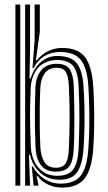

<svg xmlns="http://www.w3.org/2000/svg" viewBox="-20 -820 475 848"><path d="M48 0V-800H69.5V0ZM91 0V-800H112.8V-604.8L110.2 -473.5H115.2Q131 -522 162.5 -547.9Q194 -573.8 236.8 -572.8Q295.8 -571.5 320 -539.5Q344.2 -507.5 348.8 -440.5Q352 -390.5 352.9 -344.4Q353.8 -298.2 352.9 -253.4Q352 -208.5 348.8 -161.8Q343.8 -91.8 320.5 -59Q297.2 -26.2 243 -26.2Q191 -26.2 157.1 -57.4Q123.2 -88.5 112.5 -136.5L107.8 -136.2L112.8 0ZM232.2 -43.5Q283 -43.5 303.6 -72.1Q324.2 -100.8 327.2 -163.2Q330 -227 330.6 -291.4Q331.2 -355.8 327.2 -441Q324.2 -501.5 303.1 -528.2Q282 -555 233.2 -555Q199.2 -555 173.9 -540.9Q148.5 -526.8 133.6 -499.8Q118.8 -472.8 115.8 -434.8Q113.8 -393.8 113 -351.2Q112.2 -308.8 113.1 -263.8Q114 -218.8 116.2 -169.8Q118.2 -135.8 131.9 -107.1Q145.5 -78.5 170.6 -61Q195.8 -43.5 232.2 -43.5ZM226.8 -62Q181.8 -62 160.4 -91.2Q139 -120.5 136.8 -169.5Q135 -213.2 134.2 -257.9Q133.5 -302.5 134.1 -347.1Q134.8 -391.8 136.5 -434.8Q139 -481 162.2 -509.6Q185.5 -538.2 230.2 -538.2Q273 -538.2 288.4 -513.5Q303.8 -488.8 305.8 -440.5Q307.5 -389.8 308.2 -345Q309 -300.2 308.5 -256.1Q308 -212 305.8 -162.5Q303.5 -109.8 286.4 -85.9Q269.2 -62 226.8 -62ZM226.8 -79.2Q258.5 -79.2 270.5 -99.4Q282.5 -119.5 284.2 -162.5Q287 -228.2 287.5 -292Q288 -355.8 284.2 -440Q282.2 -482 271 -501.4Q259.8 -520.8 230 -520.8Q195.5 -520.8 177.9 -496.6Q160.2 -472.5 158.2 -434.5Q156.2 -391 155.6 -346.1Q155 -301.2 155.6 -256.8Q156.2 -212.2 158.2 -170Q160.5 -130 176 -104.6Q191.5 -79.2 226.8 -79.2ZM253.5 8.5Q220.2 8.5 192.1 -4.8Q164 -18 146 -42.2H141.5L149 -7.8L149.2 0H128.5L120.2 -85.2H125.2Q142.2 -51.5 175.4 -30.2Q208.5 -9 248.8 -9Q310 -9 337.2 -45.1Q364.5 -81.2 370.2 -162.5Q373.2 -208 374.2 -252.5Q375.2 -297 374.2 -343.5Q373.2 -390 370.2 -441Q365 -518.5 337.4 -554.5Q309.8 -590.5 245.5 -590.5Q207.2 -590.5 176.6 -572.4Q146 -554.2 128.8 -519H123.5L133 -643.5V-800H155.8V-678.8L138.5 -554H143.5Q163.8 -580.5 192.8 -594.4Q221.8 -608.2 253.5 -608.2Q324.8 -608.2 355.2 -567.9Q385.8 -527.5 391.8 -440Q394.8 -390.5 395.6 -344Q396.5 -297.5 395.6 -252.5Q394.8 -207.5 391.8 -162.2Q385 -71.5 353.6 -31.5Q322.2 8.5 253.5 8.5Z"/></svg>

Font: Big Shoulders Inline Display Thin
Style: Bold
Weight: 700
Version: Version 2.002